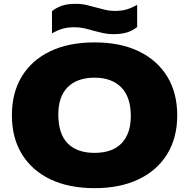

<svg xmlns="http://www.w3.org/2000/svg" viewBox="-20 -971 986 1001"><path d="M473 10Q339.5 10 243 -36Q146.5 -82 94.2 -167.2Q42 -252.5 42 -370Q42 -487.5 94 -572.8Q146 -658 242.5 -704Q339 -750 473 -750Q607 -750 703.5 -703.5Q800 -657 852 -571.8Q904 -486.5 904 -370Q904 -253.5 852 -168.2Q800 -83 703.2 -36.5Q606.5 10 473 10ZM473 -174Q565.5 -174 613.8 -224Q662 -274 662 -366Q662 -464.5 612.5 -515.2Q563 -566 473 -566Q383 -566 333.5 -517.2Q284 -468.5 284 -374Q284 -273.5 332.5 -223.8Q381 -174 473 -174ZM572 -793Q541.5 -793 515.5 -799Q489.5 -805 464.5 -811.5Q441.5 -818.5 418 -823.8Q394.5 -829 368 -829Q333 -829 306.2 -821.2Q279.5 -813.5 251 -797V-913Q276 -932.5 304.8 -941.8Q333.5 -951 374 -951Q405 -951 431 -945Q457 -939 481.5 -932Q505 -925.5 528.5 -919.8Q552 -914 578 -914Q613.5 -914 640 -921.8Q666.5 -929.5 695 -946V-830Q670.5 -810.5 641.5 -801.8Q612.5 -793 572 -793Z"/></svg>

Font: Encode Sans Expanded Black
Style: Regular
Weight: 900
Width: 7
Designer: Multiple Designers
Foundry: Impallari Type
Version: Version 3.000; ttfautohint (v1.8.3) -l 8 -r 50 -G 200 -x 14 